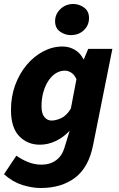

<svg xmlns="http://www.w3.org/2000/svg" viewBox="-25 -743 594 962"><path d="M179 199Q136 199 87.5 184Q39 169 -5 130L57 37Q85 57 117 69.5Q149 82 183 82Q226 82 256 60Q286 38 298 -3L324 -88Q292 -54 253.5 -36Q215 -18 175 -18Q112 -18 71 -61Q30 -104 30 -192Q30 -259 51 -316.5Q72 -374 108.5 -417.5Q145 -461 191.5 -485.5Q238 -510 289 -510Q322 -510 350.5 -493Q379 -476 393 -446H395L417 -498H538L441 -14Q419 96 351 147.5Q283 199 179 199ZM233 -139Q256 -139 282.5 -151.5Q309 -164 330 -199L358 -346Q348 -369 332 -379Q316 -389 300 -389Q276 -389 255 -376Q234 -363 218 -339Q202 -315 192.5 -282.5Q183 -250 183 -210Q183 -174 197.5 -156.5Q212 -139 233 -139ZM330 -567Q301 -567 276 -584.5Q251 -602 251 -637Q251 -672 277.5 -697.5Q304 -723 342 -723Q372 -723 396.5 -705Q421 -687 421 -653Q421 -616 395 -591.5Q369 -567 330 -567Z"/></svg>

Font: Source Sans 3 ExtraLight ExtraBold
Style: Italic
Weight: 800
Italic angle: -11°
Version: Version 3.052;hotconv 1.1.0;makeotfexe 2.6.0